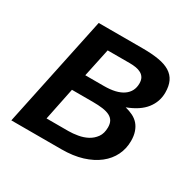

<svg xmlns="http://www.w3.org/2000/svg" viewBox="-119 -640 777 768"><g transform="rotate(30 269.5 -256.0)"><path d="M391.1 -273.9Q410.6 -269 426.8 -261Q442.9 -252.9 453.9 -240.2Q464.8 -227.5 470.9 -209.7Q477.1 -191.9 477.1 -168Q477.1 -132.3 462.2 -101.8Q447.3 -71.3 418.5 -48.6Q389.6 -25.9 347.9 -12.9Q306.2 0 252 0H21L128.9 -512.2H333Q375.5 -512.2 406.7 -506.8Q438 -501.5 458.5 -488.8Q479 -476.1 489 -455.3Q499 -434.6 499 -403.8Q499 -361.8 472.9 -328.4Q446.8 -294.9 391.1 -273.9ZM272.9 -304.2Q331.1 -304.2 361.1 -325.2Q391.1 -346.2 391.1 -383.8Q391.1 -399.4 385.3 -409.4Q379.4 -419.4 369.1 -425Q358.9 -430.7 345.5 -432.9Q332 -435.1 316.9 -435.1H214.8L187 -304.2ZM240.2 -77.1Q260.3 -77.1 283.2 -81.1Q306.2 -85 325.4 -95.2Q344.7 -105.5 357.4 -123.3Q370.1 -141.1 370.1 -168.9Q370.1 -186 363.8 -197.3Q357.4 -208.5 344.5 -215.1Q331.5 -221.7 312 -224.4Q292.5 -227.1 266.1 -227.1H169.9L139.2 -77.1Z"/></g></svg>

Font: Clear Sans Medium
Style: Italic
Weight: 500
Italic angle: -12°
Foundry: Intel Corporation
Version: Version 1.00